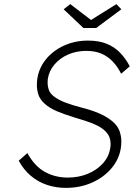

<svg xmlns="http://www.w3.org/2000/svg" viewBox="-20 -902 650 932"><path d="M300 10Q250 10 206.5 -5Q163 -20 128.5 -49.5Q94 -79 71 -122L113 -159Q148 -95 198 -67.5Q248 -40 309 -40Q362 -40 406.5 -58.5Q451 -77 480 -109.5Q509 -142 515 -183Q517 -194 517 -203Q517 -219 511.5 -235Q506 -251 490.5 -266Q475 -281 452 -292.5Q429 -304 400 -313.5Q371 -323 338 -333Q292 -347 256.5 -362Q221 -377 197.5 -398Q174 -419 166.5 -442.5Q159 -466 159 -488Q159 -503 161 -519Q167 -560 188.5 -594Q210 -628 243.5 -653Q277 -678 318.5 -691.5Q360 -705 406 -705Q460 -705 498 -689.5Q536 -674 563 -646Q590 -618 610 -580L568 -544Q551 -578 527.5 -603Q504 -628 472.5 -641.5Q441 -655 399 -655Q351 -655 311 -637.5Q271 -620 244.5 -589Q218 -558 212 -518Q211 -508 211 -499Q211 -483 217 -465.5Q223 -448 243.5 -432.5Q264 -417 296.5 -404.5Q329 -392 375 -380Q423 -368 460.5 -352Q498 -336 524.5 -314Q551 -292 560 -266.5Q569 -241 569 -215Q569 -202 567 -186Q559 -130 521.5 -85.5Q484 -41 426.5 -15.5Q369 10 300 10ZM385 -766 289 -857 321 -882 422 -805 545 -882 569 -857 447 -766Z"/></svg>

Font: Lexend ExtLt
Style: Italic
Weight: 250
Italic angle: -8.13011°
Designer: Bonnie Shaver-Troup, Thomas Jockin
Foundry: Lexend
Version: Version 1.007